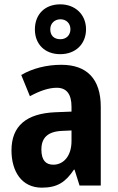

<svg xmlns="http://www.w3.org/2000/svg" viewBox="-20 -856 546 886"><path d="M258 -606C329 -606 377 -653 377 -721C377 -789 327 -836 258 -836C187 -836 141 -790 141 -720C141 -652 187 -606 258 -606ZM259 -675C228 -675 212 -693 212 -721C212 -748 232 -767 259 -767C286 -767 305 -748 305 -721C305 -693 285 -675 259 -675ZM263 -557C194 -557 129 -540 78 -510L118 -412C164 -437 205 -451 242 -451C287 -451 310 -422 310 -363V-341L234 -338C103 -332 33 -276 33 -162C33 -65 80 10 173 10C245 10 283 -16 321 -73H324L347 0H445V-363C445 -492 381 -557 263 -557ZM266 -252 310 -254V-205C310 -137 274 -96 226 -96C191 -96 171 -117 171 -166C171 -219 199 -249 266 -252Z"/></svg>

Font: Noto Sans Ethiopic Condensed
Style: Bold
Weight: 700
Width: 3
Designer: Monotype Design Team
Foundry: Monotype Imaging Inc.
Version: Version 2.102